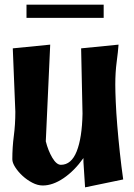

<svg xmlns="http://www.w3.org/2000/svg" viewBox="-20 -785 575 826"><path d="M33 -100Q33 -151 39.5 -200.5Q46 -250 46 -304L35 -577L196 -593L177 -177Q187 -137 205 -106.5Q223 -76 242 -76Q287 -76 310 -134Q333 -192 335 -296L329 -577L490 -593Q488 -564 482 -519Q476 -474 476 -421Q476 -393 478 -346.5Q480 -300 484.5 -245Q489 -190 495.5 -129.5Q502 -69 510 -13L346 21L339 -88V-105Q300 -50 253.5 -18.5Q207 13 164 13Q142 13 119 1Q96 -11 77 -28.5Q58 -46 45.5 -65.5Q33 -85 33 -100ZM94 -708V-765H426V-708Z"/></svg>

Font: Trickster
Style: Regular
Weight: 400
Designer: Jean-Baptiste Morizot
Foundry: Jean-Baptiste Morizot
Version: Version 2.000;PS 2.0;hotconv 1.0.88;makeotf.lib2.5.647800